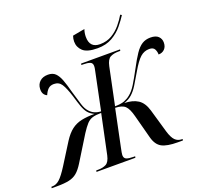

<svg xmlns="http://www.w3.org/2000/svg" viewBox="-210 -1106 1342 1280"><g transform="rotate(-20 461.5 -465.5)"><path d="M552 -772Q478 -772 448.5 -799.5Q419 -827 419 -867Q419 -887 426 -907L512 -923Q503 -897 503 -870Q503 -792 576 -792Q625 -792 661.5 -814Q698 -836 724.5 -868Q751 -900 769 -931L779 -925Q760 -895 730.5 -859Q701 -823 657 -797.5Q613 -772 552 -772ZM-56 0 -54 -10H-48Q-20 -10 4.5 -32Q29 -54 65 -111L158 -259Q187 -304 218 -327.5Q249 -351 288.5 -359.5Q328 -368 382 -368Q354 -381 338.5 -400Q323 -419 312 -450Q301 -481 287 -529Q267 -592 248.5 -620Q230 -648 195 -648Q168 -648 153 -632.5Q138 -617 128 -593Q96 -607 98 -648Q99 -680 120.5 -700Q142 -720 179 -720Q212 -720 231 -701.5Q250 -683 263.5 -647Q277 -611 291 -557Q309 -496 320 -460Q331 -424 350 -404Q379 -371 429 -369L484 -635Q487 -647 488 -655.5Q489 -664 489 -669Q489 -691 471.5 -697.5Q454 -704 424 -704H411L413 -714H689L687 -704H673Q640 -704 616.5 -692Q593 -680 583 -633L528 -369Q570 -369 594.5 -378.5Q619 -388 637 -403Q663 -423 686.5 -461Q710 -499 742 -559Q772 -616 796 -651.5Q820 -687 845.5 -703Q871 -719 905 -719Q943 -719 961 -701.5Q979 -684 979 -658Q979 -628 962 -611Q945 -594 919 -594Q919 -615 909.5 -632.5Q900 -650 872 -650Q836 -650 808.5 -625.5Q781 -601 745 -539Q716 -489 695 -455Q674 -421 650.5 -400Q627 -379 593 -368Q652 -367 689 -343Q726 -319 743 -261L791 -95Q805 -48 824 -29Q843 -10 872 -10H877L875 0H839Q764 0 727 -19.5Q690 -39 675 -95L631 -261Q617 -316 595.5 -337Q574 -358 525 -359L470 -94Q462 -57 462 -46Q462 -23 479.5 -16.5Q497 -10 526 -10H540L538 0H262L264 -10H279Q311 -10 334 -22Q357 -34 367 -79L426 -359Q388 -359 364.5 -352Q341 -345 323 -325.5Q305 -306 281 -269L171 -91Q148 -54 125 -34.5Q102 -15 69 -7.5Q36 0 -18 0Z"/></g></svg>

Font: Noto Serif Display SemiCondensed Medium
Style: Italic
Weight: 500
Width: 4
Italic angle: -12°
Designer: Monotype Design Team
Foundry: Monotype Imaging Inc.
Version: Version 2.009